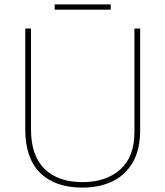

<svg xmlns="http://www.w3.org/2000/svg" viewBox="-20 -844 752 874"><path d="M618 -252Q618 -163 584.5 -105Q551 -47 492 -18.5Q433 10 355 10Q231 10 163 -57Q95 -124 95 -254V-714H121V-256Q121 -136 182.5 -75.5Q244 -15 356 -15Q463 -15 527.5 -72.5Q592 -130 592 -244V-714H618ZM484 -824V-800H229V-824Z"/></svg>

Font: Noto Sans Devanagari Thin
Style: Regular
Weight: 100
Designer: Jelle Bosma - Monotype Design Team
Foundry: Monotype Imaging Inc.
Version: Version 2.004; ttfautohint (v1.8.4.7-5d5b)